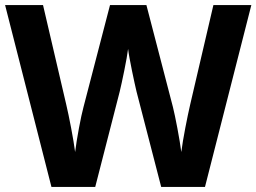

<svg xmlns="http://www.w3.org/2000/svg" viewBox="-20 -800 1007 754"><path d="M967 -780H818L727 -390C716 -343 698 -252 692 -203C686 -251 668 -345 659 -380L555 -780H412L308 -380C298 -344 281 -253 275 -203C269 -251 251 -344 240 -390L149 -780H0L182 -66H354L450 -440C458 -472 479 -572 483 -608C487 -572 509 -470 516 -441L613 -66H785Z"/></svg>

Font: Noto Sans Malayalam UI
Style: Bold
Weight: 700
Designer: Jelle Bosma - Monotype Design Team
Foundry: Monotype Imaging Inc.
Version: Version 2.104